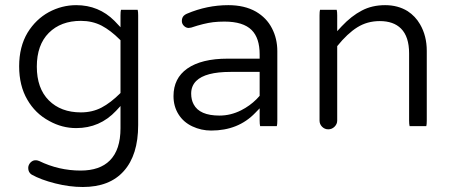

<svg xmlns="http://www.w3.org/2000/svg" viewBox="-20 -519 1800 764"><path d="M301.8 -71.8Q222.2 -71.8 174.3 -119.6Q126.5 -167.5 126.5 -253.9Q126.5 -340.3 174.3 -388.2Q222.2 -436 301.8 -436Q347.2 -436 384.3 -417Q420.4 -397.9 456.5 -361.8L459.5 -358.9V-148.9Q420.4 -109.9 383.8 -90.8Q347.2 -71.8 301.8 -71.8ZM461.4 -480Q459.5 -473.6 459.5 -458V-410.6Q438.5 -432.6 435.5 -436Q373 -498.5 283.2 -498.5Q226.1 -498.5 174.3 -470.7Q122.6 -442.4 89.8 -389.2Q56.2 -333 56.2 -255.4Q56.2 -177.7 88.9 -122.1Q104 -95.7 125.7 -74.2Q147.5 -52.7 176.8 -37.1Q227.1 -9.3 283.2 -9.3Q377.4 -9.3 441.9 -78.1L459.5 -97.2V-8.8Q459.5 77.1 417 119.6Q377 159.7 300.8 159.7Q213.9 159.7 135.7 121.6Q127.9 118.7 123.5 118.7Q119.1 118.7 116.5 119.1Q113.8 119.6 111.3 120.6Q106 123 101.1 127.9Q92.3 137.7 92.3 149.4Q92.3 167 106 175.8Q142.6 196.3 199.5 210.7Q256.3 225.1 309.6 225.1Q416.5 225.1 472.7 161.6Q529.8 97.7 529.8 -21.5V-458Q529.8 -472.2 527.8 -480Z M853.5 -59.1Q773.9 -59.1 750.5 -104Q740.7 -122.1 740.7 -146.5Q740.7 -176.8 760.7 -196.8Q796.9 -232.9 897.5 -232.9H1013.2V-137.7Q1005.9 -129.4 1000.5 -124Q974.1 -97.7 939.5 -80.1Q897.9 -59.1 853.5 -59.1ZM1081.5 -17.1Q1083.5 -23.4 1083.5 -39.1V-315.4Q1083.5 -365.7 1062 -406.7Q1041 -447.8 998.5 -472.7Q953.1 -498.5 888.7 -498.5Q803.7 -498.5 723.6 -464.4Q715.8 -460.9 711.4 -456.5Q703.6 -448.7 703.6 -435.5Q703.6 -424.3 711.7 -416.3Q719.7 -408.2 730 -407.7L740.7 -409.2Q792 -426.3 828.1 -430.7Q849.1 -433.1 873 -433.1Q947.8 -433.1 981.4 -399.4Q1013.2 -367.7 1013.2 -302.7V-285.6H885.7Q781.7 -285.6 725.1 -246.1Q670.4 -207.5 670.4 -136.7Q670.4 -95.7 690.4 -64Q710 -32.7 745.4 -16.1Q780.8 0.5 820.3 0.5Q928.2 0.5 995.6 -69.8L1013.2 -87.9V-39.1Q1013.2 -24.9 1015.1 -17.1Z M1253.4 -480Q1251.5 -473.6 1251.5 -458V-39.1Q1251.5 -24.9 1261.7 -14.6Q1272 -4.4 1286.1 -4.4Q1300.8 -4.4 1311.3 -14.9Q1321.8 -25.4 1321.8 -39.1V-335.4Q1362.3 -385.7 1401.9 -410.4Q1441.4 -435.1 1491.2 -435.1Q1545.9 -435.1 1575.7 -405.3Q1607.9 -373 1607.9 -306.6V-39.1Q1607.9 -24.9 1609.9 -17.1H1676.3Q1678.2 -23.4 1678.2 -39.1V-316.4Q1678.2 -376.5 1651.4 -422.4Q1632.8 -454.6 1602.1 -474.6Q1563.5 -498.5 1512.7 -498.5Q1460.4 -498.5 1419.9 -477.1Q1378.4 -455.6 1339.4 -414.1L1321.8 -395V-458Q1321.8 -472.2 1319.8 -480Z"/></svg>

Font: YuPearl-ExtraLight
Style: ExtraLight
Weight: 200
Designer: Max Yao
Foundry: Max-Everyday
Version: Version 1.011; ttfautohint (v1.8.3)